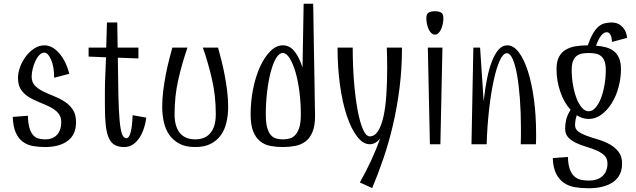

<svg xmlns="http://www.w3.org/2000/svg" viewBox="-20 -770 3393 1025"><path d="M149 -361Q149 -331 166.5 -313Q184 -295 210.5 -282Q237 -269 267.5 -257Q298 -245 324.5 -228Q351 -211 368.5 -185Q386 -159 386 -117Q386 -52 342 -18.5Q298 15 220 15Q186 15 155.5 9.5Q125 4 101.5 -13.5Q78 -31 64 -62.5Q50 -94 48 -146L129 -152Q130 -111 137.5 -86.5Q145 -62 157 -48.5Q169 -35 185.5 -30.5Q202 -26 220 -26Q263 -26 285 -51Q307 -76 307 -117Q307 -148 290 -167Q273 -186 247 -199Q221 -212 191.5 -223.5Q162 -235 136 -250.5Q110 -266 93 -290Q76 -314 76 -354Q76 -382 87.5 -413Q99 -444 118.5 -469.5Q138 -495 163.5 -511.5Q189 -528 217 -528Q259 -528 295.5 -486.5Q332 -445 350 -376L269 -355Q269 -415 252.5 -452Q236 -489 217 -489Q203 -489 190.5 -476.5Q178 -464 169 -444.5Q160 -425 154.5 -402.5Q149 -380 149 -361Z M643 15Q612 15 592 3.5Q572 -8 560.5 -34Q549 -60 544.5 -102Q540 -144 540 -205Q540 -221 540 -241Q540 -261 540 -282.5Q540 -304 540.5 -325Q541 -346 542 -365L546 -464L453 -468V-516H547L551 -650H606L608 -516H719V-458L609 -462Q610 -342 612 -260Q614 -178 618.5 -127.5Q623 -77 631.5 -54.5Q640 -32 655 -32Q669 -32 677.5 -64Q686 -96 688 -155L761 -142Q751 -70 719.5 -27.5Q688 15 643 15Z M1022 15Q972 15 938.5 -2.5Q905 -20 884.5 -49Q864 -78 855 -117Q846 -156 846 -199Q846 -242 851.5 -286Q857 -330 865 -371.5Q873 -413 882.5 -450Q892 -487 900 -516H981Q952 -433 932 -345.5Q912 -258 912 -161Q912 -123 920.5 -97.5Q929 -72 944 -56Q959 -40 979 -33Q999 -26 1022 -26Q1045 -26 1065 -33Q1085 -40 1100 -56Q1115 -72 1123.5 -97.5Q1132 -123 1132 -161Q1132 -258 1112 -345.5Q1092 -433 1063 -516H1144Q1152 -487 1161.5 -450Q1171 -413 1179 -371.5Q1187 -330 1192.5 -286Q1198 -242 1198 -199Q1198 -156 1189 -117Q1180 -78 1159.5 -49Q1139 -20 1105.5 -2.5Q1072 15 1022 15Z M1652 -750Q1654 -602 1656 -500Q1658 -398 1659 -332Q1660 -266 1660.5 -230Q1661 -194 1661.5 -177Q1662 -160 1662 -156.5Q1662 -153 1662 -152Q1662 -98 1648 -65Q1634 -32 1610.5 -14.5Q1587 3 1555.5 9Q1524 15 1490 15Q1455 15 1423.5 9Q1392 3 1368.5 -16Q1345 -35 1331.5 -69Q1318 -103 1318 -160Q1318 -228 1331 -294Q1344 -360 1367.5 -412Q1391 -464 1422.5 -496Q1454 -528 1490 -528Q1527 -528 1552.5 -495.5Q1578 -463 1595 -410L1601 -750ZM1490 -487Q1470 -487 1453.5 -459Q1437 -431 1425 -385Q1413 -339 1406 -280Q1399 -221 1399 -160Q1399 -116 1406 -90Q1413 -64 1425.5 -49.5Q1438 -35 1454.5 -30.5Q1471 -26 1490 -26Q1509 -26 1526 -30.5Q1543 -35 1556.5 -49.5Q1570 -64 1578 -90Q1586 -116 1586 -160Q1586 -221 1578.5 -280Q1571 -339 1557.5 -385Q1544 -431 1526.5 -459Q1509 -487 1490 -487Z M1901 204Q1934 146 1961.5 86.5Q1989 27 2010 -32Q1986 0 1954 0Q1918 0 1886.5 -41Q1855 -82 1831.5 -152Q1808 -222 1795 -316Q1782 -410 1782 -516H1863Q1863 -419 1870 -333Q1877 -247 1889 -182.5Q1901 -118 1917.5 -80Q1934 -42 1954 -42Q1980 -42 1998 -70Q2016 -98 2027 -147Q2038 -196 2042.5 -263Q2047 -330 2047 -408Q2047 -434 2046.5 -461Q2046 -488 2045 -516H2126Q2126 -404 2113 -301Q2100 -198 2078 -103.5Q2056 -9 2027 75.5Q1998 160 1967 234Z M2264 -516H2342L2331 0H2275ZM2302 -585Q2292 -585 2283.5 -592.5Q2275 -600 2269 -612.5Q2263 -625 2259.5 -641Q2256 -657 2256 -673Q2256 -697 2269.5 -703.5Q2283 -710 2302 -710Q2321 -710 2334 -703.5Q2347 -697 2347 -673Q2347 -657 2343.5 -641Q2340 -625 2334 -612.5Q2328 -600 2320 -592.5Q2312 -585 2302 -585Z M2686 -486Q2666 -486 2648 -446.5Q2630 -407 2615.5 -340Q2601 -273 2591 -185Q2581 -97 2578 0H2497L2507 -516H2543L2562 -229Q2569 -294 2580 -349Q2591 -404 2606.5 -443.5Q2622 -483 2642 -505.5Q2662 -528 2688 -528Q2722 -528 2750 -490.5Q2778 -453 2798.5 -389Q2819 -325 2830.5 -239Q2842 -153 2842 -56Q2842 -42 2842 -28Q2842 -14 2841 0H2760Q2761 -23 2761 -44.5Q2761 -66 2761 -88Q2761 -170 2755.5 -242.5Q2750 -315 2740.5 -369Q2731 -423 2717 -454.5Q2703 -486 2686 -486Z M3123 -135Q3088 -135 3059 -155Q3054 -139 3052 -126.5Q3050 -114 3050 -101Q3050 -80 3068.5 -67Q3087 -54 3115 -44Q3143 -34 3175.5 -24.5Q3208 -15 3236 1Q3264 17 3282.5 41Q3301 65 3301 103Q3301 168 3253.5 201.5Q3206 235 3121 235Q3084 235 3050.5 229.5Q3017 224 2991 206.5Q2965 189 2949 157.5Q2933 126 2931 74L3012 68Q3013 109 3022 133.5Q3031 158 3046 171.5Q3061 185 3080.5 189.5Q3100 194 3122 194Q3172 194 3197.5 169Q3223 144 3223 103Q3223 76 3206.5 60Q3190 44 3164.5 33Q3139 22 3110 13.5Q3081 5 3055.5 -7Q3030 -19 3013.5 -36.5Q2997 -54 2997 -84Q2997 -106 3002.5 -130.5Q3008 -155 3026 -184Q2991 -222 2971 -280.5Q2951 -339 2951 -401Q2951 -441 2964 -466Q2977 -491 3000 -504.5Q3023 -518 3053 -523Q3083 -528 3118 -528Q3131 -566 3145 -590Q3159 -614 3174.5 -627.5Q3190 -641 3208 -645.5Q3226 -650 3247 -650Q3259 -650 3272 -646Q3285 -642 3296.5 -632.5Q3308 -623 3316.5 -607.5Q3325 -592 3328 -568L3247 -546Q3246 -572 3238.5 -585Q3231 -598 3219 -598Q3188 -598 3162 -526Q3190 -524 3214.5 -517.5Q3239 -511 3257 -497Q3275 -483 3285 -459.5Q3295 -436 3295 -401Q3295 -352 3282 -304Q3269 -256 3245.5 -218.5Q3222 -181 3190.5 -158Q3159 -135 3123 -135ZM3123 -176Q3142 -176 3159 -195Q3176 -214 3188 -245Q3200 -276 3207 -316Q3214 -356 3214 -397Q3214 -426 3207 -444Q3200 -462 3187.5 -471.5Q3175 -481 3158.5 -484Q3142 -487 3123 -487Q3104 -487 3087.5 -484Q3071 -481 3058.5 -471.5Q3046 -462 3039 -444Q3032 -426 3032 -397Q3032 -356 3039 -316Q3046 -276 3058 -245Q3070 -214 3086.5 -195Q3103 -176 3123 -176Z"/></svg>

Font: Combo
Style: Regular
Weight: 400
Designer: Eduardo Rodriguez Tunni
Foundry: Eduardo Rodriguez Tunni
Version: Version 1.001